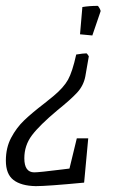

<svg xmlns="http://www.w3.org/2000/svg" viewBox="-20 -460 417 655"><path d="M323 -421 295 -339 253 -343 261 -436Q285 -440 313 -440Q315 -440 319.5 -432Q324 -424 323 -421ZM63 80Q63 128 97 128Q113 128 193 118L217 115L242 12H281L267 163Q141 175 102 175Q52 174 26 154Q0 134 0 88Q0 44 18 10Q36 -24 62 -49Q88 -74 131 -107L162 -132Q197 -161 212 -188Q227 -215 240 -274Q264 -278 275 -278Q276 -278 279 -274Q282 -270 283 -268L271 -199Q265 -168 243.5 -144.5Q222 -121 176 -84Q115 -33 89 1.5Q63 36 63 80Z"/></svg>

Font: Grenze Light
Style: Italic
Weight: 300
Italic angle: -10°
Designer: Renata Polastri
Foundry: Omnibus-Type
Version: Version 1.002; ttfautohint (v1.8)